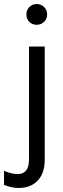

<svg xmlns="http://www.w3.org/2000/svg" viewBox="-66 -738 314 953"><path d="M153 -703Q168 -688 168 -666Q168 -644 153 -629.5Q138 -615 116 -615Q94 -615 79.5 -629.5Q65 -644 65 -666Q65 -688 79.5 -703Q94 -718 116 -718Q138 -718 153 -703ZM156 55Q156 121 121.5 158Q87 195 26 195Q-7 195 -46 180V110Q-8 126 22 126Q78 126 78 53V-507H156Z"/></svg>

Font: Hind Kochi
Style: Regular
Weight: 400
Designer: Dhruvi Tolia
Foundry: Indian Type Foundry
Version: Version 0.702;PS 1.0;hotconv 1.0.81;makeotf.lib2.5.63406